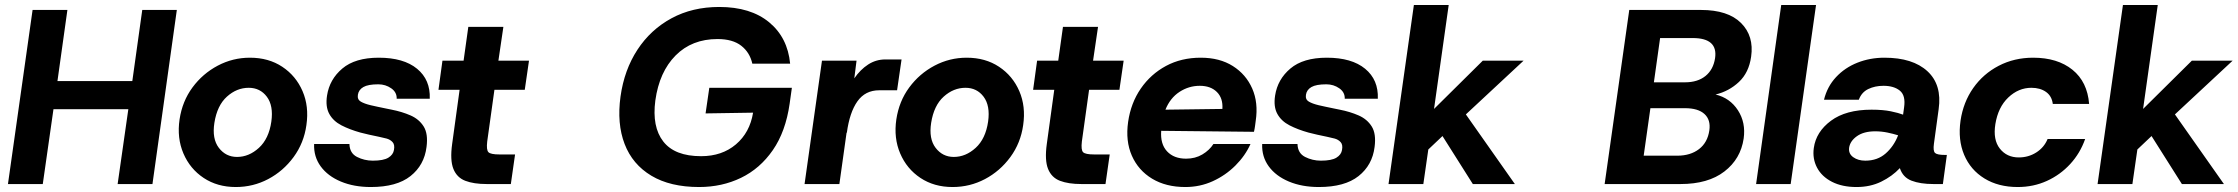

<svg xmlns="http://www.w3.org/2000/svg" viewBox="-20 -740 8998 772"><path d="M12 0 111 -700H251L211 -414H512L552 -700H691L593 0H453L496 -301H195L152 0Z M928 12Q854 12 799 -24.5Q744 -61 717.5 -123Q691 -185 702 -260Q713 -333 754 -388.5Q795 -444 855.5 -476Q916 -508 985 -508Q1060 -508 1115 -471.5Q1170 -435 1196.5 -373.5Q1223 -312 1212 -237Q1202 -165 1160.5 -108.5Q1119 -52 1058.5 -20Q998 12 928 12ZM933 -109Q981 -109 1021 -145.5Q1061 -182 1071 -251Q1080 -315 1053 -351Q1026 -387 980 -387Q932 -387 892.5 -351.5Q853 -316 842 -246Q832 -182 860 -145.5Q888 -109 933 -109Z M1471 12Q1403 12 1350.5 -10Q1298 -32 1269.5 -71Q1241 -110 1243 -161H1385Q1386 -124 1415.5 -109Q1445 -94 1479 -94Q1522 -94 1541.5 -106Q1561 -118 1564 -137Q1568 -158 1558.5 -168.5Q1549 -179 1534 -183Q1519 -187 1504 -190Q1488 -193 1464 -198.5Q1440 -204 1429 -207Q1386 -219 1353 -236Q1320 -253 1304 -282Q1288 -311 1295 -356Q1305 -421 1356.5 -464.5Q1408 -508 1503 -508Q1603 -508 1657 -463.5Q1711 -419 1708 -343H1575Q1576 -369 1553 -385Q1530 -401 1501 -401Q1460 -401 1441 -390Q1422 -379 1419 -359Q1416 -340 1430.5 -331.5Q1445 -323 1470 -317Q1480 -315 1497 -311Q1514 -307 1530.5 -304Q1547 -301 1555 -299Q1596 -291 1630.5 -276Q1665 -261 1683.5 -231.5Q1702 -202 1695 -149Q1686 -76 1630.5 -32Q1575 12 1471 12Z M1937 0Q1885 0 1851 -13Q1817 -26 1803 -61Q1789 -96 1798 -161L1828 -379H1743L1759 -496H1844L1863 -632H2004L1984 -496H2107L2090 -379H1968L1939 -171Q1935 -137 1944 -128Q1953 -119 1988 -119H2051L2034 0Z M2791 12Q2675 12 2599 -33.5Q2523 -79 2491.5 -161Q2460 -243 2475 -352Q2490 -459 2543 -540Q2596 -621 2680 -666.5Q2764 -712 2872 -712Q2998 -712 3072.5 -650.5Q3147 -589 3157 -484H3005Q2995 -529 2960.5 -556Q2926 -583 2865 -583Q2762 -583 2696.5 -517Q2631 -451 2615 -336Q2601 -230 2647 -171Q2693 -112 2799 -112Q2883 -112 2939 -159.5Q2995 -207 3008 -287L2817 -284L2832 -387H3164L3155 -323Q3139 -211 3087.5 -136.5Q3036 -62 2959.5 -25Q2883 12 2791 12Z M3215 0 3285 -496H3424L3415 -425Q3439 -460 3470.5 -480.5Q3502 -501 3540 -501H3605L3587 -377H3515Q3459 -377 3427.5 -332.5Q3396 -288 3385 -206L3384 -207L3355 0Z M3810 12Q3736 12 3681 -24.5Q3626 -61 3599.5 -123Q3573 -185 3584 -260Q3595 -333 3636 -388.5Q3677 -444 3737.5 -476Q3798 -508 3867 -508Q3942 -508 3997 -471.5Q4052 -435 4078.5 -373.5Q4105 -312 4094 -237Q4084 -165 4042.5 -108.5Q4001 -52 3940.5 -20Q3880 12 3810 12ZM3815 -109Q3863 -109 3903 -145.5Q3943 -182 3953 -251Q3962 -315 3935 -351Q3908 -387 3862 -387Q3814 -387 3774.5 -351.5Q3735 -316 3724 -246Q3714 -182 3742 -145.5Q3770 -109 3815 -109Z M4328 0Q4276 0 4242 -13Q4208 -26 4194 -61Q4180 -96 4189 -161L4219 -379H4134L4150 -496H4235L4254 -632H4395L4375 -496H4498L4481 -379H4359L4330 -171Q4326 -137 4335 -128Q4344 -119 4379 -119H4442L4425 0Z M4746 12Q4668 12 4612.5 -21.5Q4557 -55 4531 -114Q4505 -173 4516 -250Q4527 -326 4567 -384Q4607 -442 4668.5 -475Q4730 -508 4808 -508Q4884 -508 4937 -474.5Q4990 -441 5015 -384Q5040 -327 5029 -254Q5028 -247 5026.5 -235Q5025 -223 5022 -210L4649 -214Q4645 -161 4672.5 -131.5Q4700 -102 4749 -102Q4786 -102 4814.5 -119Q4843 -136 4859 -161H5008Q4987 -114 4947.5 -74.5Q4908 -35 4856.5 -11.5Q4805 12 4746 12ZM4804 -395Q4760 -395 4722.5 -370.5Q4685 -346 4666 -299L4895 -302Q4898 -345 4873 -370Q4848 -395 4804 -395Z M5283 12Q5215 12 5162.5 -10Q5110 -32 5081.5 -71Q5053 -110 5055 -161H5197Q5198 -124 5227.5 -109Q5257 -94 5291 -94Q5334 -94 5353.5 -106Q5373 -118 5376 -137Q5380 -158 5370.5 -168.5Q5361 -179 5346 -183Q5331 -187 5316 -190Q5300 -193 5276 -198.5Q5252 -204 5241 -207Q5198 -219 5165 -236Q5132 -253 5116 -282Q5100 -311 5107 -356Q5117 -421 5168.5 -464.5Q5220 -508 5315 -508Q5415 -508 5469 -463.5Q5523 -419 5520 -343H5387Q5388 -369 5365 -385Q5342 -401 5313 -401Q5272 -401 5253 -390Q5234 -379 5231 -359Q5228 -340 5242.5 -331.5Q5257 -323 5282 -317Q5292 -315 5309 -311Q5326 -307 5342.5 -304Q5359 -301 5367 -299Q5408 -291 5442.5 -276Q5477 -261 5495.5 -231.5Q5514 -202 5507 -149Q5498 -76 5442.5 -32Q5387 12 5283 12Z M5563 0 5665 -720H5805L5746 -302L5942 -496H6106L5874 -280L6071 0H5902L5780 -193L5723 -139L5703 0Z M6432 0 6531 -700H6819Q6928 -700 6980.5 -647.5Q7033 -595 7021 -512Q7012 -448 6972 -410.5Q6932 -373 6878 -360Q6936 -346 6968 -296.5Q7000 -247 6991 -183Q6979 -101 6913.5 -50.5Q6848 0 6737 0ZM6630 -409H6755Q6806 -409 6837.5 -434.5Q6869 -460 6876 -506Q6888 -587 6786 -587H6655ZM6589 -114H6724Q6777 -114 6811.5 -140.5Q6846 -167 6853 -216Q6859 -258 6833.5 -281.5Q6808 -305 6755 -305H6616Z M7041 0 7142 -720H7282L7180 0Z M7445 12Q7387 12 7346 -9Q7305 -30 7286 -66Q7267 -102 7273 -145Q7282 -210 7342 -254.5Q7402 -299 7505 -299Q7551 -299 7582.5 -292.5Q7614 -286 7632 -279L7636 -308Q7643 -356 7619 -375.5Q7595 -395 7553 -395Q7519 -395 7492 -382Q7465 -369 7454 -339H7314Q7327 -392 7362.5 -430Q7398 -468 7448.5 -488Q7499 -508 7557 -508Q7671 -508 7730 -453.5Q7789 -399 7775 -301L7756 -162Q7752 -133 7760.5 -125Q7769 -117 7801 -117H7808L7792 0H7754Q7701 0 7666 -13.5Q7631 -27 7619 -64Q7588 -31 7544 -9.5Q7500 12 7445 12ZM7415 -146Q7412 -122 7431.5 -108Q7451 -94 7480 -94Q7529 -94 7562 -123Q7595 -152 7612 -196Q7593 -202 7569 -207Q7545 -212 7520 -212Q7474 -212 7446.5 -192.5Q7419 -173 7415 -146Z M8093 12Q8015 12 7959 -22.5Q7903 -57 7877.5 -117.5Q7852 -178 7863 -255Q7874 -329 7914 -386Q7954 -443 8016.5 -475.5Q8079 -508 8155 -508Q8253 -508 8313 -459.5Q8373 -411 8380 -322H8234Q8230 -354 8206.5 -370.5Q8183 -387 8148 -387Q8096 -387 8055 -348Q8014 -309 8003 -241Q7993 -178 8021 -142.5Q8049 -107 8097 -107Q8136 -107 8167.5 -127Q8199 -147 8213 -181H8364Q8344 -124 8304 -80.5Q8264 -37 8210 -12.5Q8156 12 8093 12Z M8414 0 8516 -720H8656L8597 -302L8793 -496H8957L8725 -280L8922 0H8753L8631 -193L8574 -139L8554 0Z"/></svg>

Font: Host Grotesk Black
Style: Italic
Weight: 900
Italic angle: -8°
Designer: Doğukan Karapınar based on Poppins by Indian Type Foundry, Jonny Pinhorn
Foundry: Element Type
Version: Version 1.000; ttfautohint (v1.8.4.7-5d5b);gftools[0.9.33]